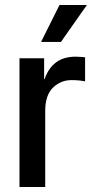

<svg xmlns="http://www.w3.org/2000/svg" viewBox="-20 -749 379 769"><path d="M58.1 0V-515.6H156.7V-432.1H158.7Q172.9 -474.6 203.4 -498.3Q233.9 -522 283.2 -522Q294.9 -522 304.7 -521Q314.5 -520 320.8 -519.5V-423.3Q314.9 -424.8 299.8 -426.5Q284.7 -428.2 266.6 -428.2Q223.1 -428.2 192.1 -397.9Q161.1 -367.7 161.1 -304.7V0ZM144.5 -581.1 218.3 -729H328.1L224.1 -581.1Z"/></svg>

Font: Inter Display Medium
Style: Regular
Weight: 500
Designer: Rasmus Andersson
Foundry: rsms
Version: Version 4.001;git-9221beed3